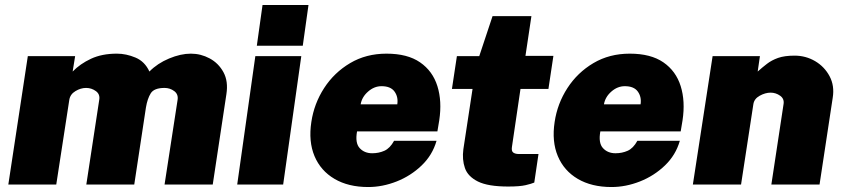

<svg xmlns="http://www.w3.org/2000/svg" viewBox="-20 -743 3405 773"><path d="M13.5 0 92 -517H282.5L272.5 -455Q302.5 -486 346.5 -506.5Q390.5 -527 450.5 -527Q488 -527 525.5 -511.2Q563 -495.5 581.5 -455Q614 -488 660.8 -507.5Q707.5 -527 748.5 -527Q788.5 -527 824.2 -507.8Q860 -488.5 879.8 -452Q899.5 -415.5 891.5 -364L836.5 0H642.5L695 -341Q698.5 -363.5 681.5 -376.2Q664.5 -389 642.5 -389Q600.5 -389 587 -367.5Q573.5 -346 567.5 -310L520.5 0H327.5L379.5 -341Q383.5 -363.5 366 -376.2Q348.5 -389 326.5 -389Q305 -389 283.8 -376.2Q262.5 -363.5 259 -341L206.5 0Z M1014 -559 1037 -723H1222L1199 -559ZM935 0 1008 -517H1193L1120 0Z M1462.5 10Q1382.5 10 1326.8 -22.8Q1271 -55.5 1246.2 -114.5Q1221.5 -173.5 1233.5 -252Q1244.5 -326 1285 -388.5Q1325.5 -451 1389.8 -489Q1454 -527 1536 -527Q1620.5 -527 1671.2 -492Q1722 -457 1741 -396.2Q1760 -335.5 1748.5 -259L1741 -214H1417.5Q1409 -167.5 1428 -146.8Q1447 -126 1478.5 -126Q1505 -126 1527.5 -136Q1550 -146 1566.5 -176H1737.5Q1721 -118.5 1677.5 -76.8Q1634 -35 1577 -12.5Q1520 10 1462.5 10ZM1432 -323H1579.5Q1584 -352.5 1568.5 -374.2Q1553 -396 1516 -396Q1486.5 -396 1461.8 -374.2Q1437 -352.5 1432 -323Z M2026 8Q1945 8 1904.2 -12.2Q1863.5 -32.5 1851.8 -66.5Q1840 -100.5 1845.5 -142L1882.5 -385H1799.5L1819.5 -517H1909.5L1963 -678H2119.5L2095.5 -518H2208L2188 -385H2075.5L2041 -151Q2038.5 -134 2046.8 -128.5Q2055 -123 2068 -123H2148L2131 -8Q2119.5 -3 2096 2.5Q2072.5 8 2026 8Z M2442 10Q2362 10 2306.2 -22.8Q2250.5 -55.5 2225.8 -114.5Q2201 -173.5 2213 -252Q2224 -326 2264.5 -388.5Q2305 -451 2369.2 -489Q2433.5 -527 2515.5 -527Q2600 -527 2650.8 -492Q2701.5 -457 2720.5 -396.2Q2739.5 -335.5 2728 -259L2720.5 -214H2397Q2388.5 -167.5 2407.5 -146.8Q2426.5 -126 2458 -126Q2484.5 -126 2507 -136Q2529.5 -146 2546 -176H2717Q2700.5 -118.5 2657 -76.8Q2613.5 -35 2556.5 -12.5Q2499.5 10 2442 10ZM2411.5 -323H2559Q2563.5 -352.5 2548 -374.2Q2532.5 -396 2495.5 -396Q2466 -396 2441.2 -374.2Q2416.5 -352.5 2411.5 -323Z M2769.5 0 2849 -517H3039.5L3030.5 -455Q3049 -471.5 3067.8 -486Q3086.5 -500.5 3112.5 -509.8Q3138.5 -519 3179 -519Q3224 -519 3261.8 -496.8Q3299.5 -474.5 3320 -436Q3340.5 -397.5 3332.5 -349L3279.5 0H3085.5L3134.5 -323Q3138.5 -345 3121 -357.5Q3103.5 -370 3082.5 -370Q3061 -370 3038.5 -357.5Q3016 -345 3013 -323L2963.5 0Z"/></svg>

Font: Public Sans Black
Style: Italic
Weight: 900
Italic angle: -8°
Designer: The Public Sans project authors (U.S. Web Design System). Libre Franklin designed by Pablo Impallari and Rodrigo Fuenzal
Version: Version 1.007; ttfautohint (v1.8.1) -l 8 -r 50 -G 200 -x 14 